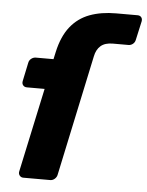

<svg xmlns="http://www.w3.org/2000/svg" viewBox="-53 -783 635 827"><g transform="rotate(5 264.5 -370.0)"><path d="M79 0Q69 0 63 -7.5Q57 -15 59 -25L137 -389H60Q50 -389 44 -396Q38 -403 40 -414L57 -495Q59 -506 68 -513Q77 -520 88 -520H164L171 -552Q186 -620 219 -661.5Q252 -703 301.5 -721.5Q351 -740 416 -740H508Q519 -740 524.5 -733Q530 -726 528 -715L510 -634Q508 -623 499.5 -616Q491 -609 480 -609H413Q379 -609 360.5 -593Q342 -577 336 -547L225 -25Q223 -15 214.5 -7.5Q206 0 195 0Z"/></g></svg>

Font: Rubik
Style: Bold Italic
Weight: 700
Italic angle: -12°
Designer: Hubert and Fischer
Foundry: Hubert and Fischer
Version: Version 2.300;gftools[0.9.30]